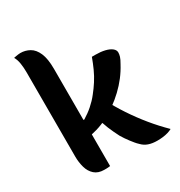

<svg xmlns="http://www.w3.org/2000/svg" viewBox="-179 -882 957 1018"><g transform="rotate(-30 300.0 -373.0)"><path d="M205 1Q198 2 192 2.5Q186 3 180.5 3Q175 3 168 3Q132 3 110 -16.5Q88 -36 79 -68Q70 -100 70 -135Q70 -210 70 -274Q70 -338 70 -397.5Q70 -457 70 -519Q70 -581 70 -653Q70 -679 66 -705.5Q62 -732 51 -750Q59 -752 65.5 -753Q72 -754 79 -755Q86 -756 92 -756Q122 -756 148 -741.5Q174 -727 189.5 -691.5Q205 -656 205 -594Q205 -517 205 -442.5Q205 -368 205 -295Q205 -222 205 -148.5Q205 -75 205 1ZM490 10Q459 10 436.5 2Q414 -6 398 -23Q388 -32 379.5 -42.5Q371 -53 362 -64.5Q353 -76 345 -88Q337 -100 329 -113Q320 -131 312 -147.5Q304 -164 297 -181.5Q290 -199 284 -217H253L351 -321Q382 -262 418 -207.5Q454 -153 495 -103Q536 -53 581 -9Q571 -3 556 1.5Q541 6 524 8Q507 10 490 10ZM166 -284 210 -281Q226 -291 240 -301Q254 -311 267 -322.5Q280 -334 292 -346.5Q304 -359 314 -372Q335 -398 353 -426Q371 -454 385 -485Q399 -516 411 -549H433Q465 -549 490 -543Q515 -537 529.5 -525.5Q544 -514 544 -499Q544 -488 540 -474.5Q536 -461 523 -439Q505 -405 481.5 -374.5Q458 -344 429.5 -317Q401 -290 369.5 -267.5Q338 -245 305 -228Q272 -211 237.5 -201Q203 -191 168 -186Z"/></g></svg>

Font: Recursive Casual
Style: Bold
Weight: 700
Version: Version 1.085